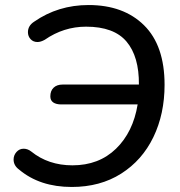

<svg xmlns="http://www.w3.org/2000/svg" viewBox="-20 -734 715 763"><path d="M56 -60Q34 -76 34 -100Q34 -117 45.5 -130Q57 -143 74 -143Q90 -143 104 -132Q172 -77 268 -77Q373 -77 441 -143Q509 -209 527 -319H224Q203 -319 191.5 -327Q180 -335 180 -351Q180 -373 193 -385.5Q206 -398 229 -398H532Q533 -509 483 -568.5Q433 -628 322 -628Q233 -628 158 -576Q142 -567 129 -567Q112 -567 101.5 -578.5Q91 -590 91 -606Q91 -632 116 -648Q211 -714 332 -714Q471 -714 552.5 -633.5Q634 -553 634 -397Q634 -281 589.5 -189Q545 -97 461.5 -44Q378 9 265 9Q138 9 56 -60Z"/></svg>

Font: SN Pro
Style: Italic
Weight: 400
Italic angle: -9°
Designer: Tobias Whetton
Foundry: Supernotes
Version: Version 1.003